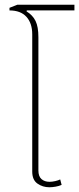

<svg xmlns="http://www.w3.org/2000/svg" viewBox="-20 -781 334 810"><path d="M188 9Q160 9 138 -6.5Q116 -22 116 -57V-636Q116 -683 91.5 -710Q67 -737 20 -737V-748L53 -761H294V-737H93L92 -733Q118 -717 130 -692.5Q142 -668 142 -624V-62Q142 -37 155 -25.5Q168 -14 189 -14Q200 -14 213 -17Q226 -20 234 -24L240 -1Q229 4 214.5 6.5Q200 9 188 9Z"/></svg>

Font: Noto Sans Thai UI Thin
Style: Regular
Weight: 100
Designer: Monotype Design Team
Foundry: Monotype Imaging Inc.
Version: Version 2.000